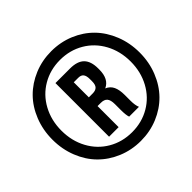

<svg xmlns="http://www.w3.org/2000/svg" viewBox="-174 -892 1083 1083"><g transform="rotate(-45 368.0 -350.0)"><path d="M46.6 -206.5Q20 -273.4 20 -350.1Q20 -426.8 46.6 -493.7Q73.2 -560.5 119.6 -607.4Q166 -654.3 230.5 -681.2Q294.9 -708 368.2 -708Q441.4 -708 505.9 -681.2Q570.3 -654.3 616.5 -607.2Q662.6 -560.1 689.2 -493.4Q715.8 -426.8 715.8 -350.1Q715.8 -273.4 689.2 -206.8Q662.6 -140.1 616.5 -93Q570.3 -45.9 505.9 -19Q441.4 7.8 368.2 7.8Q294.9 7.8 230.5 -19Q166 -45.9 119.6 -92.8Q73.2 -139.6 46.6 -206.5ZM127.7 -498.3Q91.8 -432.1 91.8 -350.1Q91.8 -268.1 127.7 -201.9Q163.6 -135.7 226.8 -98.9Q290 -62 368.2 -62Q446.3 -62 509.3 -98.9Q572.3 -135.7 608.2 -201.9Q644 -268.1 644 -350.1Q644 -432.1 608.2 -498.3Q572.3 -564.5 509.3 -601.3Q446.3 -638.2 368.2 -638.2Q290 -638.2 226.8 -601.3Q163.6 -564.5 127.7 -498.3ZM257.8 -136.2V-564H374Q432.1 -564 459.5 -536.4Q486.8 -508.8 486.8 -452.1V-442.9Q486.8 -367.2 435.1 -344.2Q462.9 -332.5 474.9 -306.9Q486.8 -281.2 486.8 -241.2V-194.8Q486.8 -157.7 496.1 -136.2H418Q411.1 -154.8 411.1 -195.8V-242.2Q411.1 -275.9 398.9 -290Q386.7 -304.2 359.9 -304.2H334V-136.2ZM334 -374H365.2Q387.7 -374 399.4 -385.5Q411.1 -397 411.1 -424.8V-442.9Q411.1 -469.2 401.4 -481.7Q391.6 -494.1 370.1 -494.1H334Z"/></g></svg>

Font: Bebas Neue Bold
Style: Regular
Weight: 700
Designer: Ryoichi Tsunekawa
Foundry: Ryoichi Tsunekawa
Version: Version 1.300